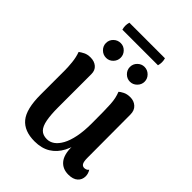

<svg xmlns="http://www.w3.org/2000/svg" viewBox="-235 -923 1049 1049"><g transform="rotate(45 289.0 -398.5)"><path d="M427 -527Q455 -527 474.5 -509.5Q494 -492 494 -460L495 -127Q495 -99 501.5 -87Q508 -75 522 -75Q527 -75 535 -77.5Q543 -80 548 -88Q560 -69 560 -49Q560 -22 541 -5Q522 12 486 12Q442 12 417 -17.5Q392 -47 392 -107V-152L408 -178Q401 -118 378.5 -75Q356 -32 318.5 -9Q281 14 227 14Q147 14 108.5 -32.5Q70 -79 70 -190V-379Q70 -403 66.5 -437.5Q63 -472 52 -502Q64 -511 80 -519Q96 -527 120 -527Q149 -527 168 -511Q187 -495 187 -466V-208Q187 -152 194 -114.5Q201 -77 218 -59.5Q235 -42 266 -42Q289 -42 309 -56Q329 -70 345 -99Q361 -128 370 -172.5Q379 -217 379 -277Q379 -330 378.5 -365Q378 -400 376.5 -424Q375 -448 371 -466Q367 -484 360 -502Q367 -509 384.5 -518Q402 -527 427 -527ZM181 -585Q157 -585 140 -602Q123 -619 123 -642Q123 -666 140 -682.5Q157 -699 181 -699Q204 -699 220.5 -682Q237 -665 237 -642Q237 -619 220.5 -602Q204 -585 181 -585ZM365 -585Q342 -585 325 -602Q308 -619 308 -642Q308 -666 325 -682.5Q342 -699 364 -699Q388 -699 405 -682Q422 -665 422 -642Q422 -619 405 -602Q388 -585 365 -585ZM135 -811H410Q418 -784 410 -757H135Q127 -784 135 -811Z"/></g></svg>

Font: Arima SemiBold
Style: Regular
Weight: 600
Designer: Joana Correia and Natanael Gama
Foundry: NDISCOVER
Version: Version 1.101;gftools[0.9.23]